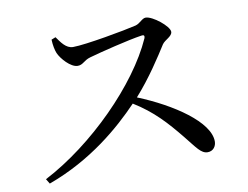

<svg xmlns="http://www.w3.org/2000/svg" viewBox="-75 -798 1150 892"><g transform="rotate(-10 500.0 -352.0)"><path d="M215 -668C216 -641 221 -618 227 -603C239 -575 281 -527 314 -527C340 -527 346 -547 378 -556C431 -571 567 -605 629 -614C640 -616 646 -613 641 -599C551 -397 312 -156 77 -34L91 -11C297 -86 442 -213 535 -310C626 -254 682 -191 743 -116C790 -58 808 -27 839 -27C866 -27 880 -49 880 -71C880 -163 722 -269 559 -335C630 -414 688 -505 721 -557C734 -576 769 -586 769 -608C769 -634 696 -693 663 -693C646 -693 633 -671 611 -665C558 -652 367 -617 308 -617C274 -617 253 -651 235 -676Z"/></g></svg>

Font: Noto Serif SC Medium
Style: Regular
Weight: 500
Designer: Ryoko NISHIZUKA 西塚涼子 (kana & ideographs); Frank Grießhammer (Latin, Greek & Cyrillic); Wenlong ZHANG 张文龙 (bopomofo); San
Foundry: Adobe Systems Incorporated
Version: Version 1.001;PS 1.001;hotconv 16.6.54;makeotf.lib2.5.65590